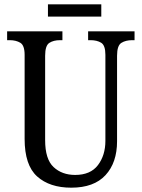

<svg xmlns="http://www.w3.org/2000/svg" viewBox="-20 -859 656 889"><path d="M310 10Q210 10 152 -42Q94 -94 94 -216V-605Q94 -649 74 -661Q54 -673 25 -673H13V-714H269V-673H258Q228 -673 208.5 -660.5Q189 -648 189 -601V-210Q189 -122 228 -85.5Q267 -49 328 -49Q399 -49 433.5 -94.5Q468 -140 468 -207V-605Q468 -649 448.5 -661Q429 -673 399 -673H388V-714H603V-673H592Q562 -673 542 -660.5Q522 -648 522 -601V-205Q522 -106 468.5 -48Q415 10 310 10ZM202 -782V-839H449V-782Z"/></svg>

Font: Noto Serif Condensed
Style: Regular
Weight: 400
Width: 3
Designer: Monotype Design Team
Foundry: Monotype Imaging Inc.
Version: Version 2.013; ttfautohint (v1.8.4.7-5d5b)